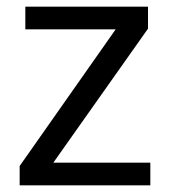

<svg xmlns="http://www.w3.org/2000/svg" viewBox="-20 -556 510 576"><path d="M431 0H39V-58L327 -468H56V-536H424V-470L140 -68H431Z"/></svg>

Font: ukorean25
Style: Book
Weight: 400
Designer: Jelle Bosma - Monotype Design Team
Foundry: Monotype Imaging Inc.
Version: Version 2.003